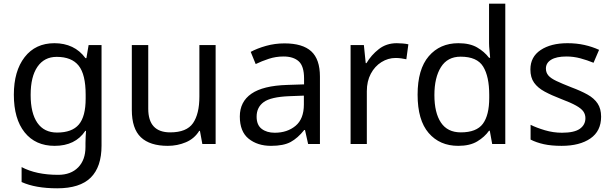

<svg xmlns="http://www.w3.org/2000/svg" viewBox="-20 -873 3321 1040"><path d="M275 -639Q328 -639 370.5 -619Q413 -599 443 -558H448L460 -629H530V-84Q530 31 471.5 89Q413 147 290 147Q172 147 97 113V32Q176 74 295 74Q364 74 403.5 33.5Q443 -7 443 -77V-98Q443 -110 444 -132.5Q445 -155 446 -164H442Q388 -83 276 -83Q172 -83 113.5 -156Q55 -229 55 -360Q55 -488 113.5 -563.5Q172 -639 275 -639ZM287 -565Q220 -565 183 -511.5Q146 -458 146 -359Q146 -260 182.5 -207.5Q219 -155 289 -155Q370 -155 407 -198.5Q444 -242 444 -339V-360Q444 -470 406 -517.5Q368 -565 287 -565Z M1148 -629V-93H1076L1063 -164H1059Q1033 -122 987 -102.5Q941 -83 889 -83Q792 -83 743 -129.5Q694 -176 694 -278V-629H783V-284Q783 -156 902 -156Q991 -156 1025.5 -206Q1060 -256 1060 -350V-629Z M1521 -638Q1619 -638 1666 -595Q1713 -552 1713 -458V-93H1649L1632 -169H1628Q1593 -125 1554.5 -104Q1516 -83 1448 -83Q1375 -83 1327 -121.5Q1279 -160 1279 -242Q1279 -322 1342 -365.5Q1405 -409 1536 -413L1627 -416V-448Q1627 -515 1598 -541Q1569 -567 1516 -567Q1474 -567 1436 -554.5Q1398 -542 1365 -526L1338 -592Q1373 -611 1421 -624.5Q1469 -638 1521 -638ZM1547 -352Q1447 -348 1408.5 -320Q1370 -292 1370 -241Q1370 -196 1397.5 -175Q1425 -154 1468 -154Q1536 -154 1581 -191.5Q1626 -229 1626 -307V-355Z M2129 -639Q2144 -639 2161.5 -637.5Q2179 -636 2192 -633L2181 -552Q2168 -555 2152.5 -557Q2137 -559 2123 -559Q2082 -559 2046 -536.5Q2010 -514 1988.5 -473.5Q1967 -433 1967 -379V-93H1879V-629H1951L1961 -531H1965Q1991 -575 2032 -607Q2073 -639 2129 -639Z M2462 -83Q2362 -83 2302 -152.5Q2242 -222 2242 -360Q2242 -498 2302.5 -568.5Q2363 -639 2463 -639Q2525 -639 2564.5 -616Q2604 -593 2629 -560H2635Q2634 -573 2631.5 -598.5Q2629 -624 2629 -639V-853H2717V-93H2646L2633 -165H2629Q2605 -131 2565 -107Q2525 -83 2462 -83ZM2476 -156Q2561 -156 2595.5 -202.5Q2630 -249 2630 -343V-359Q2630 -459 2597 -512.5Q2564 -566 2475 -566Q2404 -566 2368.5 -509.5Q2333 -453 2333 -358Q2333 -262 2368.5 -209Q2404 -156 2476 -156Z M3236 -241Q3236 -163 3178 -123Q3120 -83 3022 -83Q2966 -83 2925.5 -92Q2885 -101 2854 -117V-197Q2886 -181 2931.5 -167.5Q2977 -154 3024 -154Q3091 -154 3121 -175.5Q3151 -197 3151 -233Q3151 -253 3140 -269Q3129 -285 3100.5 -301Q3072 -317 3019 -337Q2967 -357 2930 -377Q2893 -397 2873 -425Q2853 -453 2853 -497Q2853 -565 2908.5 -602Q2964 -639 3054 -639Q3103 -639 3145.5 -629.5Q3188 -620 3225 -603L3195 -533Q3161 -547 3124 -557Q3087 -567 3048 -567Q2994 -567 2965.5 -549.5Q2937 -532 2937 -502Q2937 -480 2950 -464.5Q2963 -449 2993.5 -434.5Q3024 -420 3075 -400Q3126 -381 3162 -361Q3198 -341 3217 -312.5Q3236 -284 3236 -241Z"/></svg>

Font: Noto Sans Telugu UI
Style: Regular
Weight: 400
Designer: Jelle Bosma - Monotype Design Team
Foundry: Monotype Imaging Inc.
Version: Version 2.005; ttfautohint (v1.8.4.7-5d5b)